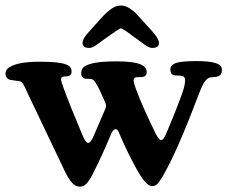

<svg xmlns="http://www.w3.org/2000/svg" viewBox="-34 -678 837 707"><path d="M359.9 -540.5Q353.5 -536.1 345.5 -530.3Q337.4 -524.4 333.3 -521.2Q329.1 -518.1 323.5 -514.2Q317.9 -510.3 314.7 -508.3Q311.5 -506.3 307.6 -504.6Q303.7 -502.9 300.8 -502.2Q297.9 -501.5 294.9 -501.5Q270 -501.5 270 -519.5Q270 -533.2 286.1 -552.7L346.2 -619.6Q366.2 -639.6 380.9 -648.7Q395.5 -657.7 411.1 -657.7Q437 -657.7 467.3 -627.9L528.3 -561Q551.3 -535.2 551.3 -519.5Q551.3 -501.5 526.4 -501.5Q523.4 -501.5 520.5 -502.2Q517.6 -502.9 513.7 -504.6Q509.8 -506.3 506.6 -508.3Q503.4 -510.3 497.8 -514.2Q492.2 -518.1 488 -521.2Q483.9 -524.4 475.8 -530.3Q467.8 -536.1 461.4 -540.5Q457.5 -543 447.3 -550.8Q437 -558.6 433.3 -561.3Q429.7 -564 423.1 -567.9Q416.5 -571.8 411.1 -574.2Q398.9 -568.8 359.9 -540.5ZM637.2 -335Q647.5 -364.3 647.5 -382.8Q647.5 -397 635.7 -398.4Q632.3 -399.4 622.6 -399.7Q612.8 -399.9 608.9 -400.4Q593.3 -402.8 593.3 -422.4Q593.3 -439 613.8 -446Q634.3 -453.1 689.9 -453.1Q727.5 -453.1 748.8 -448.5Q770 -443.8 776.6 -437.3Q783.2 -430.7 783.2 -420.4Q783.2 -401.9 769.5 -397.5Q765.1 -395.5 761.2 -395Q757.3 -394.5 751.7 -394Q746.1 -393.6 741.2 -393.1Q729.5 -391.6 719 -376.2Q708.5 -360.8 690.4 -311.5Q615.7 -114.7 564.5 -27.8Q551.8 -6.8 544.7 0.2Q537.6 7.3 526.4 7.3Q514.2 7.3 500.5 -8.1Q486.8 -23.4 468.3 -56.6Q431.2 -124.5 406.7 -183.6Q401.9 -194.8 399.2 -198.5Q396.5 -202.1 391.1 -202.1Q381.8 -202.1 374 -182.1Q343.3 -107.4 306.2 -34.7Q294.4 -12.2 284.2 -1.5Q273.9 9.3 260.7 9.3Q245.1 9.3 232.4 -3.7Q219.7 -16.6 204.1 -48.8Q173.3 -112.8 72.3 -325.2Q68.8 -332 64.5 -342Q60.1 -352.1 57.6 -356.9Q55.2 -361.8 52 -367.4Q48.8 -373 45.7 -375.7Q42.5 -378.4 38.6 -378.9Q34.2 -379.9 22.7 -381.1Q11.2 -382.3 4.9 -383.8Q-2.9 -385.3 -8.3 -391.1Q-13.7 -397 -13.7 -405.3Q-13.7 -423.8 2.9 -431.6Q33.2 -450.7 111.8 -450.7Q183.1 -450.7 207 -441.4Q229.5 -434.6 229.5 -414.1Q229.5 -399.9 216.3 -397.5Q214.8 -397 208.3 -396.7Q201.7 -396.5 200.2 -396Q190.9 -395 190.9 -385.7Q190.9 -378.9 199.2 -356.4Q220.2 -297.4 268.1 -184.1Q272 -175.3 273.4 -172.1Q274.9 -168.9 278.3 -162.8Q281.7 -156.7 284.7 -154.3Q287.6 -151.9 290.5 -151.9Q300.3 -151.9 311 -177.7Q319.3 -196.3 330.6 -223.1Q341.8 -250 348.6 -265.1Q356.9 -282.7 356.9 -288.1Q356.9 -293 351.1 -306.2Q348.6 -310.5 340.8 -328.9Q333 -347.2 328.1 -356Q317.4 -375.5 312.3 -381.1Q307.1 -386.7 298.8 -387.2Q295.9 -387.7 289.3 -387.7Q282.7 -387.7 279.3 -388.7Q273.4 -389.6 269.3 -394.8Q265.1 -399.9 265.1 -408.7Q265.1 -428.7 283.2 -436.5Q312.5 -452.1 395 -452.1Q461.4 -452.1 486.8 -439.5Q506.3 -429.7 506.3 -412.1Q506.3 -398.4 493.2 -395Q489.3 -394 479.2 -394Q469.2 -394 466.3 -393.6Q458 -390.6 458 -382.3Q458 -372.1 466.8 -349.6Q489.3 -288.1 538.1 -188.5Q551.3 -162.1 559.1 -162.1Q567.9 -162.1 576.7 -183.1Q614.3 -271 637.2 -335Z"/></svg>

Font: Cooper* SemiBold
Style: Regular
Weight: 600
Designer: Owen Earl
Foundry: indestructible type*
Version: Version 0.001